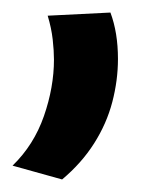

<svg xmlns="http://www.w3.org/2000/svg" viewBox="-27 -91 247 306"><path d="M49 -66 149 -71Q155 -55 158 -36.5Q161 -18 161 3Q161 37 152 71.5Q143 106 123 137.5Q103 169 72 195L-7 173Q27 140 43 94Q59 48 59 4Q59 -10 57 -28Q55 -46 49 -66Z"/></svg>

Font: Georama ExtraCondensed Thin Medium
Style: Regular
Weight: 500
Version: Version 1.001